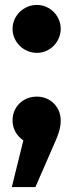

<svg xmlns="http://www.w3.org/2000/svg" viewBox="-20 -570 299 781"><path d="M130 -550C75 -550 31 -505 31 -453C31 -400 75 -355 130 -355C184 -355 227 -400 227 -453C227 -505 184 -550 130 -550ZM130 -177C73 -177 31 -135 31 -80C31 -46 48 -17 75 1L28 191H124L192 35C216 -18 227 -46 227 -80C227 -135 185 -177 130 -177Z"/></svg>

Font: Glow Sans SC Normal ExtraBold
Style: Regular
Weight: 800
Designer: Ryoko NISHIZUKA (kana, bopomofo & ideographs); Paul D. Hunt (Latin, Greek & Cyrillic); Sandoll Communications, Soo-young
Version: Version 0.93